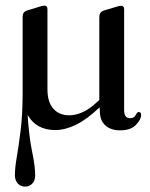

<svg xmlns="http://www.w3.org/2000/svg" viewBox="-20 -462 542 696"><path d="M415.5 10.5Q381.5 10.5 361.8 -7.5Q342 -25.5 342 -59L341 -73Q295 -29 255.5 -9.8Q216 9.5 180.5 9.5Q111.5 9.5 80 -45.5Q85.5 36 96.5 88.2Q107.5 140.5 107.5 174Q107.5 192.5 97 203.5Q86.5 214.5 71 214.5Q55 214.5 44.5 203.2Q34 192 34 172.5Q34 146.5 40.8 107.5Q47.5 68.5 54.5 13Q61.5 -42.5 62 -116Q62 -118 62 -120V-401Q62 -418 76.5 -423.5L122.5 -437.5Q133.5 -441.5 140.5 -441.5Q152 -441.5 152 -428.5V-139Q152 -91.5 173.5 -67.8Q195 -44 231 -44Q253.5 -44 278.8 -55Q304 -66 330 -90.5L340 -99.5V-400Q340 -417.5 355 -423.5L400.5 -437Q412 -441 418.5 -441Q430 -441 430 -428.5V-62.5Q430 -33.5 451.5 -33.5Q466 -33.5 471.8 -44.8Q477.5 -56 482.5 -56Q492 -56 491.5 -44.5Q491 -27.5 472 -8.5Q453 10.5 415.5 10.5Z"/></svg>

Font: Fraunces 144pt Soft
Style: Regular
Weight: 400
Version: Version 1.000;[0bf87f6ff]